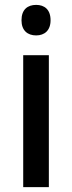

<svg xmlns="http://www.w3.org/2000/svg" viewBox="-20 -766 294 786"><path d="M128 -746C93 -746 68 -727 68 -683C68 -641 93 -621 128 -621C162 -621 187 -641 187 -683C187 -727 162 -746 128 -746ZM180 -540H75V0H180Z"/></svg>

Font: Noto Sans Bengali SemiCondensed Medium
Style: Regular
Weight: 500
Width: 4
Designer: Joana Ranito - Universal Thirst; Jelle Bosma - Monotype Design Team
Foundry: Universal Thirst ehf.
Version: Version 3.000